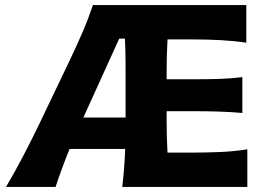

<svg xmlns="http://www.w3.org/2000/svg" viewBox="-20 -733 1039 753"><path d="M3.5 0Q37.5 -57 70.8 -120.8Q104 -184.5 131.5 -241.5L249 -487Q279.5 -550.5 302.5 -603.8Q325.5 -657 344.5 -713H946V-565.5Q899.5 -572.5 846.8 -575.5Q794 -578.5 723 -578.5H637Q633.5 -520.5 633.5 -448.5V-422H726.5Q792 -422 839.2 -423.5Q886.5 -425 930.5 -430.5V-290Q884 -294 837 -295.5Q790 -297 726.5 -297H633.5V-258.5Q633.5 -190 637 -134.5H734.5Q794 -134.5 847.2 -137Q900.5 -139.5 950 -147.5V0H459.5Q464 -38 466.8 -74Q469.5 -110 471 -149H253Q222 -73.5 198 0ZM447.5 -581.5 307 -272H472.5V-474.5Q472.5 -504 471.8 -530.8Q471 -557.5 470 -581.5Z"/></svg>

Font: Commissioner Flair
Style: Bold
Weight: 700
Designer: Kostas Bartsokas
Foundry: Kostas Bartsokas
Version: Version 1.000; ttfautohint (v1.8.3)